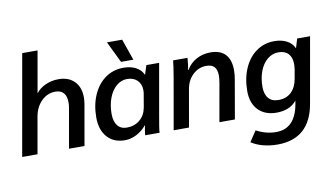

<svg xmlns="http://www.w3.org/2000/svg" viewBox="-91 -951 2408 1393"><g transform="rotate(-10 1113.0 -254.5)"><path d="M140 -742H253L199 -435Q224 -469 269 -489.5Q314 -510 365 -510Q440 -510 482.5 -466.5Q525 -423 525 -348Q525 -326 520 -296L468 0H354L405 -290Q409 -310 409 -332Q409 -377 388.5 -401Q368 -425 328 -425Q270 -425 226.5 -383Q183 -341 170 -273L122 0H9Z M588 -188Q588 -281 620.5 -354.5Q653 -428 711 -469Q769 -510 844 -510Q897 -510 935 -490Q973 -470 989 -434H991L1012 -500H1106L1041 -131Q1022 -27 1021 0H915Q916 -21 926 -71H924Q894 -34 851.5 -12Q809 10 765 10Q683 10 635.5 -43.5Q588 -97 588 -188ZM940 -200 957 -299Q959 -308 959 -325Q959 -370 931 -397.5Q903 -425 856 -425Q813 -425 777.5 -395Q742 -365 722 -312.5Q702 -260 702 -195Q702 -139 726 -108.5Q750 -78 795 -78Q851 -78 890.5 -111Q930 -144 940 -200ZM759 -712H871L926 -555H835Z M1190 -370Q1206 -463 1209 -500H1315Q1312 -453 1304 -412H1307Q1333 -458 1380 -484Q1427 -510 1485 -510Q1558 -510 1595 -470Q1632 -430 1632 -353Q1632 -318 1625 -282L1576 0H1462L1512 -283Q1517 -315 1517 -333Q1517 -377 1498 -398Q1479 -419 1439 -419Q1382 -419 1339.5 -379Q1297 -339 1286 -274L1238 0H1125Z M2218 -500 2133 -19Q2090 233 1850 233Q1794 233 1743.5 219.5Q1693 206 1658 182L1710 104Q1781 142 1856 142Q1997 142 2028 -35L2032 -59Q2008 -28 1970 -12Q1932 4 1884 4Q1798 4 1749 -47Q1700 -98 1700 -186Q1700 -280 1732.5 -354Q1765 -428 1823 -469Q1881 -510 1956 -510Q2008 -510 2046.5 -490Q2085 -470 2101 -434H2103L2123 -500ZM2069 -321Q2069 -371 2043.5 -398Q2018 -425 1971 -425Q1926 -425 1890 -395.5Q1854 -366 1834 -314.5Q1814 -263 1814 -198Q1814 -143 1839.5 -113.5Q1865 -84 1913 -84Q1970 -84 2006.5 -118Q2043 -152 2054 -214L2066 -282Q2069 -303 2069 -321Z"/></g></svg>

Font: Sarabun SemiBold
Style: Italic
Weight: 600
Italic angle: -10°
Designer: Suppakit Chalermlarp | Katatrad Co.,Ltd.
Foundry: Cadson Demak Co.,Ltd.
Version: Version 1.000; ttfautohint (v1.6)